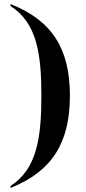

<svg xmlns="http://www.w3.org/2000/svg" viewBox="-20 -787 420 942"><path d="M32 125V135C240 52 323 -92 323 -318C323 -542 240 -685 32 -767V-757C161 -675 183 -522 183 -318C183 -111 161 42 32 125Z"/></svg>

Font: Noto Serif Display SemiBold
Style: Regular
Weight: 600
Designer: Monotype Design Team
Foundry: Monotype Imaging Inc.
Version: Version 2.009